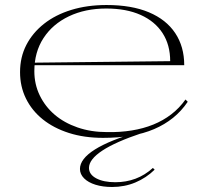

<svg xmlns="http://www.w3.org/2000/svg" viewBox="-20 -535 830 766"><path d="M405 -515Q505 -515 574 -486Q643 -457 679 -403Q715 -349 715 -275H117V-285L659 -291Q659 -356 628.5 -403Q598 -450 541 -475.5Q484 -501 404 -501Q320 -501 255 -470Q190 -439 153.5 -383Q117 -327 117 -251Q117 -199 138.5 -154.5Q160 -110 198 -77.5Q236 -45 289.5 -26.5Q343 -8 407 -8Q459 -7 505.5 -14.5Q552 -22 591.5 -38Q631 -54 663.5 -79Q696 -104 720 -138L729 -129Q704 -92 670.5 -65Q637 -38 595 -20Q553 -2 502 6.5Q451 15 391 15Q316 15 255 -4.5Q194 -24 150.5 -59Q107 -94 83.5 -142Q60 -190 60 -247Q60 -307 85 -355.5Q110 -404 155.5 -440Q201 -476 264.5 -495.5Q328 -515 405 -515ZM546 -4Q441 31 388 66Q335 101 335 135Q335 161 364 176.5Q393 192 440 192Q483 192 520.5 178Q558 164 590 135L597 142Q563 175 520 193Q477 211 427 211Q390 211 361 202Q332 193 315.5 176.5Q299 160 299 139Q299 99 358.5 61.5Q418 24 536 -10Z"/></svg>

Font: Kalnia SemiExpanded ExtraLight
Style: Regular
Weight: 250
Width: 6
Designer: Frida Medrano
Foundry: Frida Medrano
Version: Version 1.105